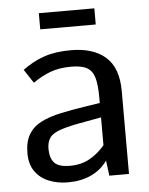

<svg xmlns="http://www.w3.org/2000/svg" viewBox="-50 -710 591 764"><g transform="rotate(-5 245.0 -327.5)"><path d="M191.4 12.2Q148.9 12.2 114.5 -2Q80.1 -16.1 60.1 -44.7Q40 -73.2 40 -116.7Q40 -163.6 57.6 -192.6Q75.2 -221.7 108.2 -238.3Q141.1 -254.9 186.8 -264.6Q232.4 -274.4 287.6 -282.7L344.2 -291.5V-314.5Q344.2 -362.8 336.4 -391.4Q328.6 -419.9 307.1 -432.6Q285.6 -445.3 243.7 -445.3Q195.3 -445.3 159.7 -431.9Q124 -418.5 90.3 -394.5Q90.3 -394.5 84.7 -402.8Q79.1 -411.1 72 -421.9Q64.9 -432.6 59.6 -440.9Q54.2 -449.2 54.2 -449.2Q95.2 -479.5 140.1 -495.1Q185.1 -510.7 247.6 -510.7Q336.9 -510.7 386.2 -467.3Q435.5 -423.8 435.5 -331.1V0H356.9L349.1 -61Q323.7 -24.9 283.4 -6.3Q243.2 12.2 191.4 12.2ZM204.6 -52.7Q249 -52.7 282.7 -71.3Q316.4 -89.8 344.2 -122.6V-233.9L280.3 -222.2Q216.8 -211.4 183.1 -200.2Q149.4 -189 137 -171.6Q124.5 -154.3 125 -125.5Q125.5 -89.8 142.6 -71.3Q159.7 -52.7 204.6 -52.7ZM133.8 -604V-668.5H355.5V-604Z"/></g></svg>

Font: Pontano Sans Medium
Style: Regular
Weight: 500
Designer: Vernon Adams
Foundry: Vernon Adams
Version: Version 2.001